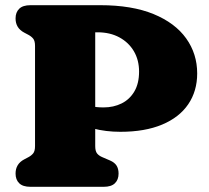

<svg xmlns="http://www.w3.org/2000/svg" viewBox="-20 -720 807 740"><path d="M740 -437Q740 -369 705.5 -318.2Q671 -267.5 604.8 -239.8Q538.5 -212 444 -212Q387.5 -212 338.2 -225Q289 -238 250 -259L260 -342Q278 -333 294 -324.8Q310 -316.5 330 -311.2Q350 -306 379 -306Q418 -306 449 -321.5Q480 -337 498 -367.8Q516 -398.5 516 -444Q516 -488.5 496 -522.5Q476 -556.5 440 -576Q404 -595.5 356 -595.5H347V-157Q347 -137.5 354.2 -128.5Q361.5 -119.5 375 -114L404 -101.5Q421.5 -94 429.2 -81.8Q437 -69.5 437 -51Q437 -27.5 423 -13.8Q409 0 379.5 0H97.5Q68 0 54 -13.8Q40 -27.5 40 -51Q40 -88 73 -105.5L89 -114Q100.5 -120 107.8 -128.8Q115 -137.5 115 -157V-543Q115 -562.5 107.8 -571.2Q100.5 -580 89 -586L73 -594.5Q40 -612 40 -649Q40 -672.5 54 -686.2Q68 -700 97.5 -700H366Q488.5 -700 571.8 -665.8Q655 -631.5 697.5 -572Q740 -512.5 740 -437Z"/></svg>

Font: Fraunces SuperSoft
Style: Regular
Weight: 900
Version: Version 1.000;[b76b70a41]